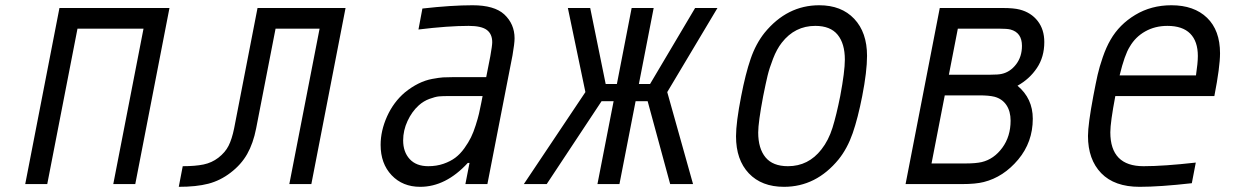

<svg xmlns="http://www.w3.org/2000/svg" viewBox="-20 -697 4707 727"><path d="M205.1 -666.7H621.7L492.2 0H408.9L523.4 -588.5H273.4L158.9 0H75.5Z M1288.4 -666.7 1158.9 0H1075.5L1190.1 -588.5H1023.4L949.9 -210.9Q938.8 -154.3 916 -113.9Q893.2 -73.6 852.9 -43Q813.8 -13 768.6 -1.3Q723.3 10.4 656.9 10.4L671.9 -67.7Q719.4 -67.7 750.7 -74.2Q781.9 -80.7 806.6 -99.6Q832.7 -119.8 845.4 -144.9Q858.1 -169.9 866.5 -210.9L955.1 -666.7Z M1807.3 -333.3H1679.7Q1655.6 -333.3 1641.9 -332Q1628.3 -330.7 1606.1 -322.6Q1584 -314.5 1565.8 -298.2Q1539.7 -274.7 1523.1 -238.9Q1506.5 -203.1 1506.5 -165.4Q1506.5 -121.7 1531.2 -94.7Q1556 -67.7 1601.6 -67.7Q1632.8 -67.7 1659.2 -76.8Q1685.5 -85.9 1704.1 -99.9Q1722.7 -113.9 1738.3 -135.7Q1753.9 -157.6 1763.3 -176.8Q1772.8 -196 1781.2 -222.7Q1789.7 -249.3 1793.6 -266.3Q1797.5 -283.2 1802.1 -306.6ZM1769.5 -677.1Q1851.6 -677.1 1889.3 -642.6Q1928.4 -606.1 1928.4 -552.1Q1928.4 -532.6 1920.6 -487.6L1825.5 0H1742.2L1757.8 -80.1H1751.3Q1668 10.4 1571 10.4Q1504.6 10.4 1462.9 -33.5Q1421.2 -77.5 1421.2 -148.4Q1421.2 -201.8 1445.6 -256.2Q1470.1 -310.5 1513 -347Q1537.8 -367.2 1563.8 -380.2Q1589.8 -393.2 1616.2 -398.1Q1642.6 -403 1657.6 -404Q1672.5 -404.9 1694.7 -404.9H1821L1836.6 -484.4Q1843.8 -524.7 1843.8 -537.1Q1843.8 -568.4 1823.2 -583.7Q1802.7 -599 1754.6 -599Q1676.4 -599 1564.5 -585.3L1579.4 -664.7Q1689.5 -677.1 1769.5 -677.1Z M2242.2 0 2303.4 -313.8H2257.8L2050.1 0H1963.5L2196.6 -348.3L2130.2 -666.7H2214.8L2273.4 -378.9H2315.8L2371.7 -666.7H2455.1L2399.1 -378.9H2441.4L2612 -666.7H2696.6L2506.5 -348.3L2604.2 0H2517.6L2432.3 -313.8H2386.7L2325.5 0Z M2948.6 10.4Q2863.9 10.4 2815.4 -40.7Q2766.9 -91.8 2766.9 -181Q2766.9 -233.1 2786.5 -333.3Q2802.7 -417.3 2822.3 -474.3Q2841.8 -531.2 2875 -572.9Q2960.3 -677.1 3082 -677.1Q3166 -677.1 3214.5 -625.7Q3263 -574.2 3263 -485.7Q3263 -426.4 3244.8 -333.3Q3228.5 -250 3208.7 -192.7Q3188.8 -135.4 3155.6 -93.8Q3070.3 10.4 2948.6 10.4ZM3179 -471.4Q3179 -531.9 3151.7 -565.4Q3124.3 -599 3067.1 -599Q2989.6 -599 2940.1 -535.2Q2921.2 -511.1 2907.2 -474.9Q2893.2 -438.8 2886.4 -410.5Q2879.6 -382.2 2869.8 -333.3Q2850.9 -233.7 2850.9 -195.3Q2850.9 -134.8 2878.6 -101.2Q2906.2 -67.7 2963.5 -67.7Q3041 -67.7 3090.5 -131.5Q3117.2 -165.4 3132.2 -213.2Q3147.1 -261.1 3161.5 -333.3Q3179 -426.4 3179 -471.4Z M3572.9 -414.1H3729.2Q3760.4 -414.1 3773.4 -417.3Q3805.3 -424.5 3827.5 -453.5Q3849.6 -482.4 3849.6 -523.4Q3849.6 -573.6 3806 -585.3Q3793 -588.5 3763 -588.5H3606.8ZM3507.2 -78.1H3637.4Q3674.5 -78.1 3697.3 -83.3Q3743.5 -94.4 3775.1 -137.4Q3806.6 -180.3 3806.6 -240.2Q3806.6 -275.4 3790.7 -299.2Q3774.7 -322.9 3745.4 -330.7Q3724.6 -335.9 3687.5 -335.9H3557.3ZM3934.2 -537.8Q3934.2 -481.1 3906.2 -439.5Q3878.3 -397.8 3832.7 -372.4Q3890.6 -324.2 3890.6 -247.4Q3890.6 -158.9 3835.3 -92.8Q3779.9 -26.7 3705.1 -7.8Q3674.5 0 3622.4 0H3408.9L3538.4 -666.7H3778Q3818.4 -666.7 3841.1 -660.8Q3884.1 -649.7 3909.2 -617.5Q3934.2 -585.3 3934.2 -537.8Z M4515.6 -485Q4515.6 -540.4 4486.7 -569.7Q4457.7 -599 4400.4 -599Q4353.5 -599 4316.4 -578.1Q4279.3 -557.3 4257.8 -520.2Q4238.3 -489.6 4219.4 -411.5H4508.5Q4515.6 -459 4515.6 -485ZM4184.2 -196Q4184.2 -67.7 4309.9 -67.7Q4386.1 -67.7 4507.8 -81.4L4492.8 -3.3Q4372.4 10.4 4294.9 10.4Q4199.9 10.4 4149.7 -41.3Q4099.6 -93.1 4099.6 -182.3Q4099.6 -225.9 4119.8 -333.3Q4129.6 -384.8 4136.1 -413.7Q4142.6 -442.7 4155.6 -480.5Q4168.6 -518.2 4184.9 -546.2Q4218.1 -604.2 4278.6 -640.6Q4339.2 -677.1 4415.4 -677.1Q4501.3 -677.1 4550.5 -629.6Q4599.6 -582 4599.6 -495.4Q4599.6 -443.4 4578.1 -333.3H4203.1Q4184.2 -233.7 4184.2 -196Z"/></svg>

Font: Monoid
Style: Italic
Weight: 400
Width: 4
Italic angle: -11°
Monospace: yes
Version: Version 0.61